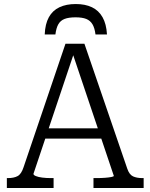

<svg xmlns="http://www.w3.org/2000/svg" viewBox="-20 -933 747 953"><path d="M356 -913Q309 -913 275 -897Q241 -881 222.5 -847.5Q204 -814 202 -762H255Q259 -794 269.5 -812.5Q280 -831 300.5 -839Q321 -847 355 -847Q388 -847 408 -839Q428 -831 439 -812.5Q450 -794 454 -762H511Q508 -814 489 -847.5Q470 -881 436.5 -897Q403 -913 356 -913ZM197 -296H491L500 -245H186ZM334 -687 348 -672 146 -70Q146 -64 158 -59Q170 -54 190 -51.5Q210 -49 233 -49H246V0H14V-49H19Q49 -49 67.5 -59Q86 -69 97 -103L305 -716H399L612 -95Q622 -66 640.5 -57.5Q659 -49 687 -49H693V0H444V-49H457Q481 -49 501 -50.5Q521 -52 533 -54.5Q545 -57 545 -60Z"/></svg>

Font: Roboto Serif 20pt Light
Style: Regular
Weight: 300
Version: Version 1.008